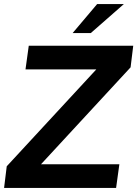

<svg xmlns="http://www.w3.org/2000/svg" viewBox="-27 -921 673 941"><path d="M-7 0 6 -106 483 -622 498 -581H98L114 -697H626L613 -591L150 -90L134 -116H558L542 0ZM329 -759 449 -901H580L418 -759Z"/></svg>

Font: Hanken Grotesk
Style: Bold Italic
Weight: 700
Italic angle: -8°
Designer: Alfredo Marco Pradil
Foundry: Hanken Design Co.
Version: Version 3.013